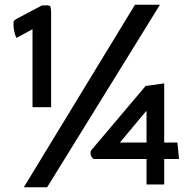

<svg xmlns="http://www.w3.org/2000/svg" viewBox="-20 -759 811 815"><path d="M740 -84 733 -154H677V-405L598 -394L368 -122C359 -107 367 -90 379 -84H602V24H677V-84ZM600 -287H602V-154H489ZM118 -304H197V-710C197 -718 195 -727 193 -734C187 -736 179 -737 171 -736H158L54 -681C48 -678 42 -674 38 -669C35 -645 42 -611 50 -598L118 -635ZM180 36 659 -739H553L81 36Z"/></svg>

Font: Bluebird
Style: Ext
Weight: 400
Designer: Jasper
Foundry: Cannot Into Space Fonts
Version: Version 0.98